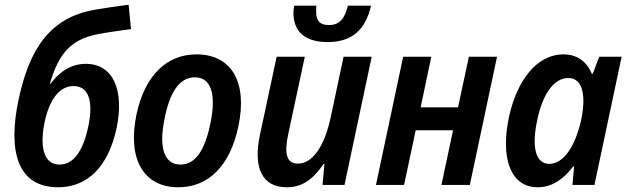

<svg xmlns="http://www.w3.org/2000/svg" viewBox="-20 -782 2657 812"><path d="M226 10C353 10 439 -81 473 -240C506 -397 461 -512 343 -512C277 -512 229 -475 194 -428H191C228 -556 280 -616 396 -638C433 -645 483 -652 534 -659L524 -762C478 -756 427 -749 382 -741C189 -708 104 -572 59 -363C13 -148 50 10 226 10ZM232 -86C170 -86 147 -150 167 -257C187 -360 231 -418 291 -418C353 -418 376 -358 354 -250C332 -143 291 -86 232 -86Z M734 10C862 10 953 -81 988 -247C1028 -435 959 -552 811 -552C684 -552 592 -462 557 -297C518 -108 588 10 734 10ZM743 -86C676 -86 650 -155 676 -280C699 -398 742 -455 804 -455C871 -455 896 -387 870 -261C846 -143 805 -86 743 -86Z M1366 -604C1467 -604 1526 -655 1549 -758H1451C1438 -702 1415 -676 1371 -676C1333 -676 1317 -694 1317 -732C1317 -741 1317 -747 1318 -758H1224C1222 -746 1221 -736 1221 -728C1221 -649 1269 -604 1366 -604ZM1193 10C1259 10 1304 -24 1348 -88H1352L1344 0H1437L1552 -542H1433L1379 -288C1353 -164 1302 -90 1240 -90C1189 -90 1183 -138 1198 -210L1269 -542H1150L1080 -215C1049 -71 1089 10 1193 10Z M1570 0H1689L1738 -231H1896L1847 0H1967L2082 -542H1963L1917 -328H1759L1804 -542H1685Z M2254 10C2315 10 2364 -25 2404 -78H2408L2401 0H2494L2609 -542H2514L2487 -470H2483C2461 -522 2421 -552 2363 -552C2249 -552 2166 -440 2133 -289C2096 -119 2136 10 2254 10ZM2303 -89C2246 -89 2227 -158 2252 -274C2274 -381 2321 -452 2383 -452C2445 -453 2460 -376 2437 -271C2412 -162 2363 -89 2303 -89Z"/></svg>

Font: Noto Sans SemiCondensed SemiBold
Style: Italic
Weight: 600
Width: 4
Italic angle: -12°
Designer: Monotype Design Team
Foundry: Monotype Imaging Inc.
Version: Version 2.013